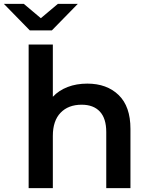

<svg xmlns="http://www.w3.org/2000/svg" viewBox="-66 -972 771 992"><path d="M608 -306V0H483V-290Q483 -360 450 -395.5Q417 -431 356 -431Q287 -431 247 -389.5Q207 -348 207 -270V0H82V-742H207V-472Q238 -505 283.5 -522.5Q329 -540 385 -540Q486 -540 547 -481Q608 -422 608 -306ZM336 -952 202 -815H88L-46 -952H57L145 -878L233 -952Z"/></svg>

Font: APTA Sans SemiBold
Style: Bold
Weight: 600
Version: Version 7.200